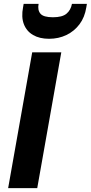

<svg xmlns="http://www.w3.org/2000/svg" viewBox="-20 -970 468 990"><path d="M22 0 146 -700H296L172 0ZM233 -770Q184 -770 150.5 -789.5Q117 -809 103 -845.5Q89 -882 99 -933L102 -950H179Q173 -918 188.5 -899.5Q204 -881 253 -881Q301 -881 323 -899.5Q345 -918 351 -950H428L425 -932Q417 -881 390 -845Q363 -809 322.5 -789.5Q282 -770 233 -770Z"/></svg>

Font: DM Sans 16pt Black
Style: Italic
Weight: 900
Italic angle: -10°
Version: Version 4.004;gftools[0.9.30]